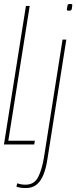

<svg xmlns="http://www.w3.org/2000/svg" viewBox="-22 -730 385 970"><path d="M-2 0 109 -700H128L20 -19H154L151 0ZM333 -710Q338 -710 341 -709Q344 -708 343 -702Q342 -690 340.5 -684.5Q339 -679 336 -677.5Q333 -676 326 -676Q322 -676 318.5 -677Q315 -678 316 -684Q318 -696 319 -701.5Q320 -707 323 -708.5Q326 -710 333 -710ZM313 -530 218 71Q211 119 197.5 152.5Q184 186 162.5 203Q141 220 109 220Q95 220 83.5 218.5Q72 217 61 213L65 196Q77 200 86.5 201.5Q96 203 107 203Q151 203 170.5 165Q190 127 200 66L294 -530Z"/></svg>

Font: Georama ExtraCondensed Thin
Style: Italic
Weight: 100
Width: 2
Italic angle: -9°
Designer: Jean-Baptiste Levee
Foundry: Production Type
Version: Version 1.001